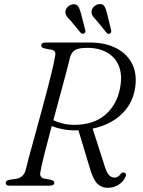

<svg xmlns="http://www.w3.org/2000/svg" viewBox="-20 -908 698 939"><path d="M593.5 -43Q583.5 -19.5 560 -4.5Q536.5 10.5 505 10.5Q477 10.5 456 -9.8Q435 -30 418.5 -88.5L363.5 -271Q358.5 -270.5 353.5 -270.5Q318 -270 288 -275.8Q258 -281.5 233 -291.5Q214 -221 198.8 -161.2Q183.5 -101.5 178.5 -71.5Q174 -55 179.2 -46Q184.5 -37 195 -35L227.5 -29Q245.5 -24.5 245.5 -14.5Q245.5 0 222.5 0H25.5Q8 0 8 -13Q8 -26.5 30.5 -29.5L57.5 -33.5Q92 -38 104 -71Q109.5 -94.5 121.2 -137.8Q133 -181 148 -235.8Q163 -290.5 179 -349.2Q195 -408 209.5 -463Q224 -518 234.5 -562Q245 -606 249 -630.5Q252.5 -646.5 248.8 -654.2Q245 -662 230.5 -665L198 -671Q181.5 -675 181.5 -685.5Q181.5 -700 203.5 -700H420.5Q496 -700 550.2 -671.5Q604.5 -643 628.8 -590.5Q653 -538 638.5 -465.5Q624.5 -395 570.5 -345.8Q516.5 -296.5 433 -279L487 -111Q499.5 -67 511.8 -53.2Q524 -39.5 538.5 -39.5Q558 -39.5 571 -58Q578.5 -67.5 589 -63.5Q594.5 -61.5 596 -55.5Q597.5 -49.5 593.5 -43ZM322.5 -628Q316.5 -601 303.5 -552.2Q290.5 -503.5 274 -442.8Q257.5 -382 241 -320Q260.5 -310.5 286.8 -304Q313 -297.5 343.5 -297.5Q437 -297.5 493.8 -345.8Q550.5 -394 566.5 -474Q579.5 -539 562 -583.5Q544.5 -628 504 -651Q463.5 -674 407 -674Q364 -674 346.8 -663Q329.5 -652 322.5 -628ZM503 -844 523.5 -760.5Q526 -749.5 518.5 -744.5Q509.5 -739 502.5 -746.5L449.5 -811Q439 -821 432.8 -831.2Q426.5 -841.5 428 -854.5Q430 -867.5 440.5 -876.8Q451 -886 464.5 -888Q483 -890 490.5 -877.5Q498 -865 503 -844ZM375.5 -844 397 -761Q399.5 -749 392.5 -745Q383.5 -739.5 375.5 -746.5L322.5 -810.5Q312 -820 305.5 -830Q299 -840 300 -853Q302 -866 312.2 -875.5Q322.5 -885 336.5 -887Q354.5 -889 362.2 -877Q370 -865 375.5 -844Z"/></svg>

Font: Fraunces 9pt Light
Style: Italic
Weight: 300
Italic angle: -16°
Version: Version 1.000;[0bf87f6ff]